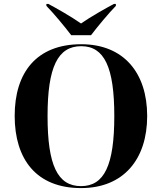

<svg xmlns="http://www.w3.org/2000/svg" viewBox="-20 -951 827 981"><path d="M344 -771H445C479 -816 535 -883 572 -921V-931H562C519 -908 444 -866 394 -831C344 -866 270 -908 227 -931H217V-921C254 -883 310 -816 344 -771ZM394 10C611 10 732 -137 732 -358C732 -580 611 -725 395 -725C166 -725 55 -580 55 -359C55 -137 166 10 394 10ZM394 0C274 0 223 -107 223 -358C223 -608 275 -715 395 -715C513 -715 564 -608 564 -358C564 -107 513 0 394 0Z"/></svg>

Font: Noto Serif Display
Style: Bold
Weight: 700
Designer: Monotype Design Team
Foundry: Monotype Imaging Inc.
Version: Version 2.009